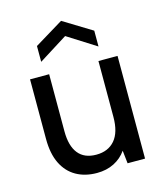

<svg xmlns="http://www.w3.org/2000/svg" viewBox="-110 -812 776 903"><g transform="rotate(-15 278.0 -360.5)"><path d="M486 -500V0H401L394 -63Q371 -30 334.5 -11.5Q298 7 251 7Q193 7 150 -17.5Q107 -42 83.5 -90Q60 -138 60 -210V-500H153V-222Q153 -151 182.5 -114Q212 -77 270 -77Q328 -77 360.5 -115Q393 -153 393 -228V-500ZM132 -566V-643L272 -728L411 -643V-566L272 -654Z"/></g></svg>

Font: Envelope Sans Variable
Style: Regular
Weight: 500
Designer: Andreas Rasmussen / Norman Anderson
Foundry: mail.de GmbH
Version: Version 1.150